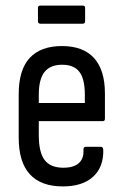

<svg xmlns="http://www.w3.org/2000/svg" viewBox="-20 -660 442 688"><path d="M205 8Q127 8 87 -35.5Q47 -79 47 -167V-322Q47 -410 86.5 -452.5Q126 -495 202 -495Q278 -495 317 -452Q356 -409 356 -325V-235Q356 -226 349 -226H119V-176Q119 -114 140 -86.5Q161 -59 207 -59Q244 -59 262.5 -75.5Q281 -92 279 -123Q279 -134 287 -134H342Q348 -134 350 -125Q352 -62 314 -27Q276 8 205 8ZM119 -291H284V-321Q284 -377 264.5 -402.5Q245 -428 203 -428Q160 -428 139.5 -402Q119 -376 119 -321ZM125 -575Q116 -575 116 -584V-632Q116 -640 125 -640H276Q285 -640 285 -632V-584Q285 -575 276 -575Z"/></svg>

Font: Sofia Sans Condensed
Style: Regular
Weight: 400
Designer: Botio Nikoltchev, Ani Petrova
Foundry: lettersoup
Version: Version 4.100